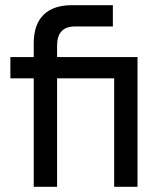

<svg xmlns="http://www.w3.org/2000/svg" viewBox="-20 -720 625 740"><path d="M110 -418H20V-500H110V-553Q110 -625 147.5 -662.5Q185 -700 257 -700H415V-618H269Q200 -618 200 -544V-500H510V0H420V-418H200V0H110Z"/></svg>

Font: PT Root UI Medium
Style: Regular
Weight: 500
Designer: Vitaly Kuzmin
Foundry: ParaType Ltd.
Version: Version 2.001G